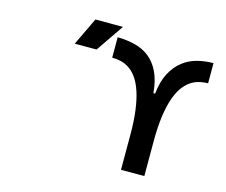

<svg xmlns="http://www.w3.org/2000/svg" viewBox="-494 -835 1143 970"><g transform="rotate(15 77.5 -350.0)"><path d="M524.4 -536.1Q500 -536.1 476.3 -530Q452.6 -523.9 431.6 -509Q410.6 -494.1 392.8 -468.3Q375 -442.4 362.1 -403.1Q349.1 -363.8 341.8 -309.3Q334.5 -254.9 334.5 -182.1V0H212.4V-182.1Q212.4 -255.4 205.1 -310.1Q197.8 -364.7 184.8 -404.1Q171.9 -443.4 154.3 -469Q136.7 -494.6 115.5 -509.5Q94.2 -524.4 70.8 -530.3Q47.4 -536.1 22.9 -536.1V-642.6Q71.8 -642.1 114.5 -631.3Q157.2 -620.6 189.9 -594.7Q222.7 -568.8 243.7 -525.4Q264.6 -481.9 270.5 -416.5H279.3Q286.1 -481.9 309.3 -525.4Q332.5 -568.8 366 -594.7Q399.4 -620.6 440.4 -631.1Q481.4 -641.6 524.4 -641.6ZM-64 -555.2H-178.2L-108.9 -700.2H35.2ZM-395 -496.1Z"/></g></svg>

Font: Code New Roman
Style: Bold
Weight: 700
Monospace: yes
Designer: Sam Radian
Foundry: Code New Roman
Version: Version 1.508 October 19, 2014